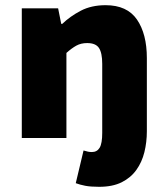

<svg xmlns="http://www.w3.org/2000/svg" viewBox="-20 -532 640 740"><path d="M362 188Q329 188 308.5 184Q288 180 272 174L302 48Q312 51 319 52.5Q326 54 334 54Q354 54 364 37.5Q374 21 374 -20V-286Q374 -328 361.5 -347Q349 -366 316 -366Q292 -366 274 -356Q256 -346 236 -328V0H64V-500H204L216 -440H220Q250 -469 291 -490.5Q332 -512 387 -512Q470 -512 508 -456.5Q546 -401 546 -308V-26Q546 16 536.5 54.5Q527 93 505.5 123Q484 153 449 170.5Q414 188 362 188Z"/></svg>

Font: Source Code Pro Black
Style: Regular
Weight: 900
Monospace: yes
Designer: Paul D. Hunt, Teo Tuominen
Foundry: Adobe Systems Incorporated
Version: Version 2.030;PS 1.000;hotconv 16.6.51;makeotf.lib2.5.65220